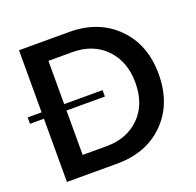

<svg xmlns="http://www.w3.org/2000/svg" viewBox="-123 -830 979 959"><g transform="rotate(-20 366.0 -350.0)"><path d="M74 -336H0V-370H74V-700H341Q496 -700 592.5 -603.5Q689 -507 689 -350Q689 -192 593 -96Q497 0 341 0H74ZM321 -100Q429 -100 497 -167Q565 -234 565 -349Q565 -462 498 -531Q431 -600 321 -600H194V-370H398V-336H194V-100Z"/></g></svg>

Font: Moderustic Med
Style: Regular
Weight: 500
Designer: Tural Alisoy
Foundry: TAFT Foundry
Version: Version 2.110